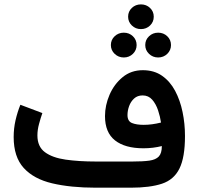

<svg xmlns="http://www.w3.org/2000/svg" viewBox="-20 -872 922 892"><path d="M575.2 -794.4Q575.2 -818.8 592.5 -835.2Q609.9 -851.6 634.8 -851.6Q659.7 -851.6 677 -835.2Q694.3 -818.8 694.3 -794.4Q694.3 -770 677 -753.4Q659.7 -736.8 634.8 -736.8Q609.9 -736.8 592.5 -753.7Q575.2 -770.5 575.2 -794.4ZM654.8 -662.6Q654.8 -687 672.4 -703.6Q689.9 -720.2 714.8 -720.2Q739.7 -720.2 757.1 -703.6Q774.4 -687 774.4 -662.6Q774.4 -638.7 757.1 -621.8Q739.7 -605 714.8 -605Q689.9 -605 672.4 -621.8Q654.8 -638.7 654.8 -662.6ZM495.1 -662.6Q495.1 -687 512.7 -703.6Q530.3 -720.2 555.2 -720.2Q580.1 -720.2 597.4 -703.6Q614.7 -687 614.7 -662.6Q614.7 -638.7 597.4 -621.8Q580.1 -605 555.2 -605Q530.3 -605 512.7 -621.8Q495.1 -638.7 495.1 -662.6ZM731.9 -193.4Q712.4 -188.5 690.9 -185.8Q669.4 -183.1 646.5 -183.1Q561 -183.1 514.4 -219.7Q467.8 -256.3 467.8 -332.5Q467.8 -382.8 489 -431.9Q510.3 -481 549.6 -513.4Q588.9 -545.9 643.6 -545.9Q695.8 -545.9 732.9 -520Q770 -494.1 793.5 -450.2Q816.9 -406.2 828.1 -351.8Q839.4 -297.4 839.4 -240.2Q839.4 -140.6 813.7 -88.9Q788.1 -37.1 732.7 -18.6Q677.2 0 587.4 0H425.3Q308.1 0 222.4 -20.3Q136.7 -40.5 90.1 -91.8Q43.5 -143.1 43.5 -235.4Q43.5 -275.4 52.2 -313.5Q61 -351.6 74.7 -385.3L176.8 -346.7Q168.9 -324.2 161.4 -296.4Q153.8 -268.6 153.8 -242.7Q153.8 -190.9 188.7 -165Q223.6 -139.2 284.9 -130.4Q346.2 -121.6 425.3 -121.6H595.7Q643.6 -121.6 673.6 -125.7Q703.6 -129.9 717.8 -145Q731.9 -160.2 731.9 -193.4ZM647.5 -292Q686 -292 728 -302.7Q724.1 -330.1 714.4 -359.4Q704.6 -388.7 687.3 -408.7Q669.9 -428.7 642.6 -428.7Q618.7 -428.7 603 -414.3Q587.4 -399.9 579.8 -378.9Q572.3 -357.9 572.3 -337.4Q572.3 -309.1 593 -300.5Q613.8 -292 647.5 -292Z"/></svg>

Font: Vazirmatn RD UI SemiBold
Style: Regular
Weight: 600
Designer: Saber Rastikerdar
Foundry: Saber Rastikerdar
Version: Version 33.003